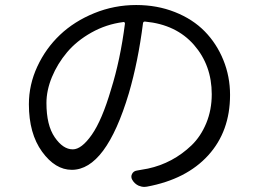

<svg xmlns="http://www.w3.org/2000/svg" viewBox="-20 -731 1040 769"><path d="M271.5 -132.8Q306.6 -132.8 347.7 -191.4Q388.7 -250 424.8 -373Q461.9 -491.2 480.5 -636.7Q480.5 -639.6 478.5 -641.6Q476.6 -643.6 473.6 -642.6Q405.3 -633.8 346.2 -600.6Q287.1 -567.4 248.5 -521.5Q210 -475.6 188 -422.4Q166 -369.1 166 -318.4Q166 -229.5 199.2 -181.2Q232.4 -132.8 271.5 -132.8ZM568.4 16.6Q563.5 17.6 558.6 17.6Q546.9 17.6 535.2 12.7Q518.6 4.9 509.8 -10.7Q502.9 -22.5 508.8 -34.2Q514.6 -45.9 528.3 -47.9Q550.8 -51.8 572.3 -55.7Q622.1 -66.4 666 -89.8Q710 -113.3 747.1 -148.9Q784.2 -184.6 806.2 -237.8Q828.1 -291 828.1 -353.5Q828.1 -469.7 756.8 -551.3Q685.5 -632.8 561.5 -644.5Q553.7 -645.5 552.7 -637.7Q533.2 -484.4 496.1 -357.4Q404.3 -50.8 267.6 -50.8Q201.2 -50.8 148.4 -123.5Q95.7 -196.3 95.7 -313.5Q95.7 -391.6 129.4 -464.4Q163.1 -537.1 220.2 -591.3Q277.3 -645.5 357.4 -678.2Q437.5 -710.9 525.4 -710.9Q609.4 -710.9 680.7 -682.6Q752 -654.3 799.8 -605.5Q847.7 -556.6 874.5 -490.7Q901.4 -424.8 901.4 -350.6Q901.4 -205.1 814 -108.9Q726.6 -12.7 568.4 16.6Z"/></svg>

Font: Gen Jyuu Gothic Normal
Style: Regular
Weight: 300
Designer: [Source Han Sans]
Ryoko NISHIZUKA  (kana & ideographs); Paul D. Hunt (Latin, Greek & Cyrillic); Wenlong ZHANG  (bopomofo
Version: Version 1.002.20150607